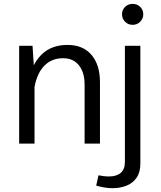

<svg xmlns="http://www.w3.org/2000/svg" viewBox="-20 -742 833 992"><path d="M477 217Q496.6 222.6 518.1 226.5Q539.7 230.3 561.3 230.3Q601.2 230.3 633.9 217.2Q666.6 204.1 685.9 176.1Q705.2 148 705.2 102.7V-505.4H625.3V94.4Q625.3 133.1 603.6 151.4Q581.9 169.7 543.5 169.7Q528.9 169.7 513.9 167.8Q498.8 166 488.9 163.7ZM610.4 -668.4Q610.4 -645.9 626.2 -629.8Q641.9 -613.7 665.2 -613.7Q688.6 -613.7 704.4 -629.8Q720.2 -645.9 720.2 -668.4Q720.2 -690.9 704.4 -706.4Q688.6 -722 665.2 -722Q641.9 -722 626.2 -706.4Q610.4 -690.9 610.4 -668.4ZM158.4 0V-348.3L148.1 -505.4H79V0ZM496.5 -317.1Q496.5 -407.2 452.6 -458.6Q408.8 -509.9 328.4 -509.9Q244.4 -509.9 192.8 -458.3Q141.3 -406.6 122.6 -304.5L158.2 -291.9Q171.3 -363.8 209.1 -402.5Q246.9 -441.2 306 -441.2Q358.6 -441.2 387.9 -404.4Q417.1 -367.7 417.1 -304.1V0H496.5Z"/></svg>

Font: Estedad VF
Style: Regular
Weight: 100
Designer: Amin Abedi
Version: Version 7.3